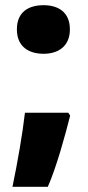

<svg xmlns="http://www.w3.org/2000/svg" viewBox="-20 -580 337 739"><path d="M45 -467C45 -400 91 -373 148 -373C202 -373 249 -400 249 -467C249 -535 202 -560 148 -560C91 -560 45 -535 45 -467ZM250 -135 243 -146H76C67 -66 47 48 28 139H164C197 65 232 -63 250 -135Z"/></svg>

Font: Noto Sans Lao Looped Black
Style: Regular
Weight: 900
Designer: Mark Frömberg, Ben Mitchell
Foundry: The Fontpad Ltd
Version: Version 1.002